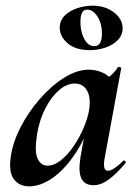

<svg xmlns="http://www.w3.org/2000/svg" viewBox="-20 -645 484 678"><path d="M83 13Q49 13 29.5 -11.5Q10 -36 18 -91Q25 -142 52.5 -195.5Q80 -249 120.5 -295.5Q161 -342 206.5 -370.5Q252 -399 294 -399Q314 -399 335 -391.5Q356 -384 371.5 -367.5Q387 -351 389 -324L329 -357Q346 -359 364.5 -373Q383 -387 396 -407Q398 -410 403.5 -408Q409 -406 408 -404L350 -89Q341 -42 361 -42Q371 -42 385 -51.5Q399 -61 415 -77Q418 -80 422 -76Q426 -72 423 -69Q392 -32 364.5 -11.5Q337 9 311 9Q279 9 267.5 -14.5Q256 -38 264 -89L289 -229L310 -246Q286 -164 248 -106Q210 -48 167 -17.5Q124 13 83 13ZM147 -60Q171 -60 195 -79Q219 -98 239.5 -128Q260 -158 274.5 -191.5Q289 -225 294 -253Q302 -298 288 -324Q274 -350 244 -350Q216 -350 189 -327Q162 -304 141 -264Q120 -224 111 -172Q101 -109 113 -84.5Q125 -60 147 -60ZM297 -468Q247 -468 219 -492Q191 -516 191 -547Q191 -573 209 -590.5Q227 -608 254 -616.5Q281 -625 307 -625Q351 -625 382 -601.5Q413 -578 413 -545Q413 -521 396 -503.5Q379 -486 352.5 -477Q326 -468 297 -468ZM313 -482Q340 -482 340 -527Q340 -561 324.5 -586Q309 -611 287 -611Q264 -611 264 -567Q264 -547 269.5 -527.5Q275 -508 286 -495Q297 -482 313 -482Z"/></svg>

Font: Cormorant Light
Style: Italic
Weight: 300
Italic angle: -10°
Designer: Christian Thalmann (Catharsis Fonts)
Foundry: Catharsis Fonts
Version: Version 4.000